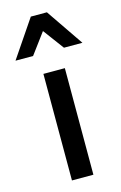

<svg xmlns="http://www.w3.org/2000/svg" viewBox="-145 -813 547 865"><g transform="rotate(-15 129.0 -380.5)"><path d="M179 0H79V-497H179ZM285 -587H199L127 -684L55 -587H-27L91 -761H166Z"/></g></svg>

Font: Wix Madefor Text Medium
Style: Regular
Weight: 500
Designer: Dalton Maag Ltd
Foundry: Dalton Maag Ltd
Version: Version 3.100